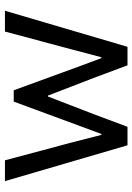

<svg xmlns="http://www.w3.org/2000/svg" viewBox="106 -664 558 811"><g transform="rotate(-90 385.5 -259.0)"><path d="M176.8 0 25.4 -517.6H113.3L187.5 -240.2L220.7 -110.4H224.6L266.6 -223.6L361.3 -480.5H409.2L502.9 -223.6L544.9 -110.4H548.8L583 -240.2L657.2 -517.6H745.1L592.8 0H514.6L460.9 -143.6L386.7 -335.9H382.8L308.6 -143.6L254.9 0Z"/></g></svg>

Font: Reddit Sans
Style: Regular
Weight: 400
Designer: Stephen Hutchings
Foundry: Reddit
Version: Version 1.014